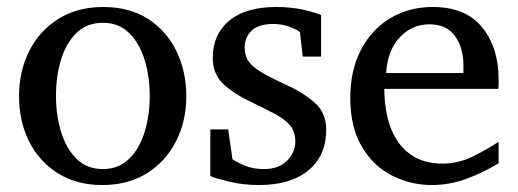

<svg xmlns="http://www.w3.org/2000/svg" viewBox="-20 -514 1472 546"><path d="M509.8 -240.2Q509.8 -169.4 480.5 -112.1Q451.2 -54.7 397.7 -21.2Q344.2 12.2 271 12.2Q198.2 12.2 145 -21Q91.8 -54.2 63 -111.3Q34.2 -168.5 34.2 -240.2Q34.2 -311.5 63.2 -369.1Q92.3 -426.8 146.2 -460.4Q200.2 -494.1 273.9 -494.1Q348.6 -494.1 401.4 -460Q454.1 -425.8 481.9 -368.2Q509.8 -310.5 509.8 -240.2ZM405.8 -241.2Q405.8 -295.9 391.4 -343.3Q377 -390.6 347.4 -419.9Q317.9 -449.2 272.9 -449.2Q226.6 -449.2 197 -419.9Q167.5 -390.6 153.3 -343.3Q139.2 -295.9 139.2 -241.2Q139.2 -187 153.6 -139.4Q168 -91.8 197.5 -62.5Q227.1 -33.2 272 -33.2Q317.9 -33.2 347.4 -62.5Q377 -91.8 391.4 -139.2Q405.8 -186.5 405.8 -241.2Z M907.7 -145Q907.7 -71.3 856.9 -29.5Q806.2 12.2 716.8 12.2Q670.9 12.2 632.1 2.7Q593.3 -6.8 578.1 -13.2V-146H628.9L641.1 -61Q656.2 -51.3 678.5 -42.2Q700.7 -33.2 730 -33.2Q772.9 -33.2 796.4 -57.1Q819.8 -81.1 819.8 -110.8Q819.8 -139.2 805.4 -156.7Q791 -174.3 763.7 -189Q736.3 -203.6 697.8 -222.2Q643.1 -248 614 -276.1Q585 -304.2 585 -349.1Q585 -416 631.8 -455.1Q678.7 -494.1 765.1 -494.1Q809.1 -494.1 843.5 -486.1Q877.9 -478 893.1 -471.2V-353H840.8L833 -422.9Q822.3 -431.2 801.3 -438.5Q780.3 -445.8 756.8 -445.8Q715.8 -445.8 695.8 -427Q675.8 -408.2 675.8 -378.9Q675.8 -356.4 686 -340.8Q696.3 -325.2 720.7 -310.3Q745.1 -295.4 787.1 -275.9Q839.4 -252.9 873.5 -223.4Q907.7 -193.8 907.7 -145Z M1397.9 -49.8Q1356 -23.9 1307.4 -5.9Q1258.8 12.2 1208 12.2Q1147.5 12.2 1094.5 -14.9Q1041.5 -42 1008.8 -97.2Q976.1 -152.3 976.1 -235.8Q976.1 -314 1006.3 -372.1Q1036.6 -430.2 1089.8 -462.2Q1143.1 -494.1 1210.9 -494.1Q1304.2 -494.1 1351.1 -436.3Q1397.9 -378.4 1397.9 -289.1Q1397.9 -284.2 1397.9 -276.1Q1397.9 -268.1 1397 -261.2H1072.8Q1072.8 -223.1 1080.8 -185.3Q1088.9 -147.5 1107.9 -116.7Q1127 -85.9 1159.2 -67.4Q1191.4 -48.8 1239.7 -48.8Q1282.7 -48.8 1323.5 -68.6Q1364.3 -88.4 1397.9 -110.8ZM1297.9 -306.2V-328.1Q1297.9 -377.4 1274.2 -411.1Q1250.5 -444.8 1200.7 -444.8Q1151.4 -444.8 1116.7 -407.7Q1082 -370.6 1078.1 -306.2Z"/></svg>

Font: Eeyek
Style: Regular
Weight: 400
Designer: Pravabati Chingangbam and Tabish
Foundry: SIL International
Version: Version 2.000